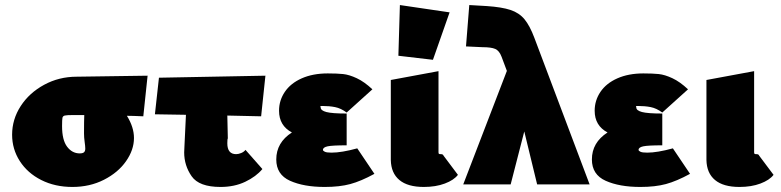

<svg xmlns="http://www.w3.org/2000/svg" viewBox="-20 -731 3097 761"><path d="M548 -270Q504 -272 483 -272Q511 -227 511 -184Q511 -137 479.5 -92Q448 -47 392 -18.5Q336 10 267 10Q198 10 143.5 -17.5Q89 -45 58.5 -92.5Q28 -140 28 -197Q28 -258 62 -310.5Q96 -363 155 -395Q214 -427 284 -427L565 -431ZM318 -142Q318 -151 315.5 -168.5Q313 -186 313 -202Q313 -255 314 -275H270Q244 -275 236.5 -273Q229 -271 227.5 -264Q226 -257 226 -231Q226 -176 246 -149.5Q266 -123 296 -123Q308 -123 313 -127.5Q318 -132 318 -142Z M953 -137 1020 -61Q995 -31 952 -10.5Q909 10 854 10Q769 10 739.5 -32.5Q710 -75 710 -127L711 -150L717 -276L594 -278L610 -423L1032 -431L1015 -270L881 -273L883 -182Q882 -182 881.5 -176.5Q881 -171 881 -163Q881 -120 916 -120Q925 -120 936 -124.5Q947 -129 953 -137Z M1464 -42Q1411 -13 1368.5 -1.5Q1326 10 1267 10Q1184 10 1129.5 -14.5Q1075 -39 1075 -99Q1075 -166 1137 -206Q1086 -233 1086 -292Q1086 -333 1109 -367Q1132 -401 1176 -420.5Q1220 -440 1279 -440Q1316 -440 1340 -437.5Q1364 -435 1394 -421Q1424 -407 1456 -377L1354 -285Q1331 -302 1308 -306.5Q1285 -311 1257 -311Q1252 -311 1250.5 -310.5Q1249 -310 1250 -308.5Q1251 -307 1251 -305Q1251 -293 1273.5 -287Q1296 -281 1354 -281V-155Q1297 -155 1278.5 -151Q1260 -147 1260 -137Q1260 -133 1267.5 -129.5Q1275 -126 1294 -126Q1334 -126 1396 -143Z M1529 -97V-414L1718 -449V-128Q1718 -123 1719.5 -121.5Q1721 -120 1726 -120H1728Q1736 -120 1738 -114L1795 -38Q1779 -17 1743 -3.5Q1707 10 1660 10Q1596 10 1563 -17.5Q1530 -45 1529 -97ZM1559 -510 1565 -711 1762 -682 1696 -494Z M2109 0 2058 -210 2004 0H1816L1989 -450L1968 -506Q1959 -530 1943 -537Q1927 -544 1892 -544L1827 -547L1840 -711L1909 -707Q1969 -703 2003.5 -691.5Q2038 -680 2059 -654.5Q2080 -629 2098 -581L2317 0Z M2715 -42Q2662 -13 2619.5 -1.5Q2577 10 2518 10Q2435 10 2380.5 -14.5Q2326 -39 2326 -99Q2326 -166 2388 -206Q2337 -233 2337 -292Q2337 -333 2360 -367Q2383 -401 2427 -420.5Q2471 -440 2530 -440Q2567 -440 2591 -437.5Q2615 -435 2645 -421Q2675 -407 2707 -377L2605 -285Q2582 -302 2559 -306.5Q2536 -311 2508 -311Q2503 -311 2501.5 -310.5Q2500 -310 2501 -308.5Q2502 -307 2502 -305Q2502 -293 2524.5 -287Q2547 -281 2605 -281V-155Q2548 -155 2529.5 -151Q2511 -147 2511 -137Q2511 -133 2518.5 -129.5Q2526 -126 2545 -126Q2585 -126 2647 -143Z M2780 -97V-414L2969 -449V-128Q2969 -123 2970.5 -121.5Q2972 -120 2977 -120H2979Q2987 -120 2989 -114L3046 -38Q3030 -17 2994 -3.5Q2958 10 2911 10Q2847 10 2814 -17.5Q2781 -45 2780 -97Z"/></svg>

Font: Ysabeau Heavy
Style: Regular
Weight: 800
Designer: Christian Thalmann (Catharsis Fonts)
Version: Version 0.003